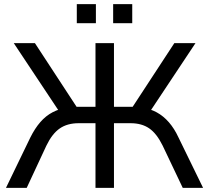

<svg xmlns="http://www.w3.org/2000/svg" viewBox="-20 -915 1019 935"><path d="M9 0 128 -246Q150 -290 176.5 -320.5Q203 -351 236.5 -368.5Q270 -386 310 -391L275 -362L47 -705H150L364 -378L341 -395H445V-705H535V-395H640L615 -378L829 -705H932L704 -362L669 -391Q710 -386 743 -368Q776 -350 802.5 -319.5Q829 -289 849 -246L969 0H870L772 -206Q743 -265 706.5 -290Q670 -315 616 -315H535V0H445V-315H363Q308 -315 271 -289.5Q234 -264 206 -206L110 0ZM531 -802V-895H624V-802ZM354 -802V-895H447V-802Z"/></svg>

Font: Nunito Sans 12pt Medium
Style: Regular
Weight: 500
Designer: Vernon Adams
Foundry: Vernon Adams
Version: Version 3.101;gftools[0.9.27]